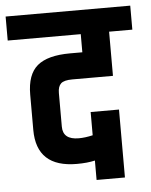

<svg xmlns="http://www.w3.org/2000/svg" viewBox="-84 -705 588 749"><g transform="rotate(-5 210.0 -330.0)"><path d="M35 -213V-351Q35 -430 75.5 -464Q116 -498 204 -498H252V-569H-34V-663H454V-569H363V-396H204Q171 -396 159 -384.5Q147 -373 147 -348V-216Q147 -165 209 -165Q234 -165 264 -172V-263H375V3H264V-73Q234 -66 193 -66Q35 -66 35 -213Z"/></g></svg>

Font: Khand Semibold
Style: Regular
Weight: 600
Designer: Devanagari: Sanchit Sawaria, Jyotish Sonowal; Latin: Satya Rajpurohit
Foundry: Indian Type Foundry
Version: Version 1.100;PS 1.0;hotconv 1.0.78;makeotf.lib2.5.61930; tt